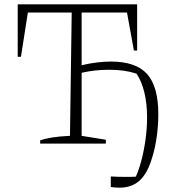

<svg xmlns="http://www.w3.org/2000/svg" viewBox="-20 -665 827 889"><path d="M166 0V-15Q213 -32 304 -36L312 -607H109L77 -402H62V-645H615V-431H600L568 -607H358V-363Q396 -372 430.5 -376Q465 -380 493 -380Q609 -380 661 -322.5Q713 -265 713 -135Q713 -83 705.5 -30.5Q698 22 685 63Q664 136 627.5 170Q591 204 533 204Q515 204 493 201V152Q509 153 525.5 153.5Q542 154 558 154Q571 154 583.5 154Q596 154 609 153Q623 122 635 76.5Q647 31 654 -20.5Q661 -72 661 -120Q661 -186 648 -238.5Q635 -291 612 -324Q585 -333 554 -337.5Q523 -342 485 -342Q452 -342 420 -338.5Q388 -335 358 -328V-36L470 -18V0Z"/></svg>

Font: Piazzolla SC ExtraLight
Style: Regular
Weight: 200
Designer: Juan Pablo del Peral
Foundry: Huerta Tipografica
Version: Version 1.330